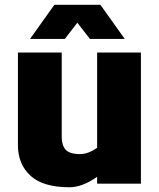

<svg xmlns="http://www.w3.org/2000/svg" viewBox="-20 -770 666 805"><path d="M304.2 -674.8 252 -606.9H106L208 -750H400.9L502.9 -606.9H356.9ZM387.2 -549.8H570.8V0H387.2V-28.8Q325.7 15.1 271 15.1Q160.6 15.1 107.9 -33.2Q55.2 -81.5 55.2 -161.1V-549.8H238.8V-193.8Q238.8 -161.6 254.9 -142.8Q271 -124 316.9 -124Q348.6 -124 387.2 -149.9Z"/></svg>

Font: Stilu Bold
Style: Regular
Weight: 700
Designer: Genilson Lima Santos
Foundry: Genilson Lima Santos
Version: Version 1.200;PS 001.200;hotconv 1.0.88;makeotf.lib2.5.64775